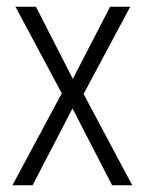

<svg xmlns="http://www.w3.org/2000/svg" viewBox="-20 -552 432 572"><path d="M164 -274 17 0H77L196 -229L314 0H374L229 -272L368 -532H308L197 -317L87 -532H26Z"/></svg>

Font: Noto Sans Arabic UI Cn Lt
Style: Regular
Weight: 300
Width: 3
Designer: Monotype Design Team, Nadine Chahine and Nizar Qandah
Foundry: Monotype Imaging Inc.
Version: Version 2.010